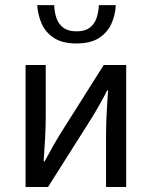

<svg xmlns="http://www.w3.org/2000/svg" viewBox="-20 -745 605 765"><path d="M81.9 0V-486H162.2V-284.1Q162.2 -244.1 160 -198.9Q157.7 -153.8 153.9 -102.1H157.9Q172.3 -128.8 189.5 -159.5Q206.8 -190.2 220.5 -212.2L393.3 -486H482.8V0H402.5V-202.5Q402.5 -241.3 404.6 -286.7Q406.8 -332.2 410.8 -384.5H406.8Q393.1 -357 375.8 -326.5Q358.6 -296.1 344.2 -273.1L171.4 0ZM284.8 -571.8Q228.7 -571.8 195.1 -593.8Q161.5 -615.8 146 -650.8Q130.6 -685.8 128.3 -724.6H195.9Q196.9 -696.4 205.1 -672.5Q213.4 -648.7 232.7 -634.4Q252 -620.1 284.8 -620.1Q318.3 -620.1 337.2 -634.4Q356.2 -648.7 364.5 -672.5Q372.8 -696.4 373.8 -724.6H441.3Q439.7 -685.8 424 -650.8Q408.2 -615.8 374.6 -593.8Q340.9 -571.8 284.8 -571.8Z"/></svg>

Font: Source Sans 3 VF
Style: Regular
Weight: 200
Designer: Paul D. Hunt
Foundry: Adobe
Version: Version 3.046;hotconv 1.0.118;makeotfexe 2.5.65603